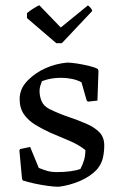

<svg xmlns="http://www.w3.org/2000/svg" viewBox="-20 -701 456 733"><path d="M204 12Q187 12 161.5 8.5Q136 5 111 -0.5Q86 -6 67 -12L64 -19L54 -127L57 -132L95 -140L128 -60Q145 -53 160.5 -48.5Q176 -44 198 -44Q224 -44 247.5 -47Q271 -50 287 -56Q296 -73 301 -90Q306 -107 306 -128Q280 -149 244 -164Q208 -179 173 -194Q142 -208 115 -224.5Q88 -241 71.5 -264.5Q55 -288 55 -323Q55 -341 62 -359Q69 -377 87 -395Q116 -424 154.5 -441Q193 -458 236 -462Q252 -462 274 -458.5Q296 -455 317.5 -450Q339 -445 353 -438L356 -431L352 -317L316 -313L311 -317L291 -387Q274 -396 253.5 -400Q233 -404 213 -404Q173 -404 140 -391Q136 -381 133.5 -372Q131 -363 131 -353Q131 -334 138.5 -315.5Q146 -297 168 -285Q205 -267 242 -254.5Q279 -242 310 -228.5Q341 -215 359.5 -196Q378 -177 378 -146Q378 -122 373 -99Q368 -76 351 -55Q325 -27 285 -10Q245 7 204 12ZM195 -536 83 -632V-651Q95 -661 109 -669.5Q123 -678 130 -681L212 -596L315 -680Q318 -680 325 -672Q332 -664 332 -659L216 -536Z"/></svg>

Font: Labrada
Style: Regular
Weight: 400
Designer: Mercedes Jáuregui
Foundry: Omnibus-Type Team
Version: Version 1.000; ttfautohint (v1.8.4.7-5d5b)